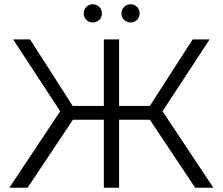

<svg xmlns="http://www.w3.org/2000/svg" viewBox="-20 -886 1051 906"><path d="M901 0H987L747 -361L969 -700H889L687 -386H542V-700H470V-386H323L122 -700H42L264 -361L24 0H110L324 -321H470V0H542V-321H687ZM596 -780C620 -780 639 -798 639 -823C639 -847 620 -866 596 -866C573 -866 553 -847 553 -823C553 -798 573 -780 596 -780ZM418 -780C441 -780 461 -798 461 -823C461 -847 441 -866 418 -866C394 -866 375 -847 375 -823C375 -798 394 -780 418 -780Z"/></svg>

Font: Chess Sans
Style: Regular
Weight: 400
Designer: Wolf Bōese
Foundry: Wolf Bōese
Version: Version 7.223;Glyphs 3.3 (3306)